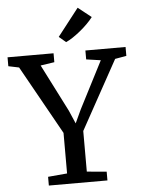

<svg xmlns="http://www.w3.org/2000/svg" viewBox="-76 -1037 797 1086"><g transform="rotate(-5 322.0 -494.0)"><path d="M265.3 -59.2V-289.5L47.2 -679.9L-12.9 -692.4V-743H248.3V-692.4L169.6 -680.5L305.7 -412.8L338.5 -337.2L373.6 -412.8L511.1 -680.5L429.1 -692.4V-743H657.2V-692.4L592.6 -681.1L377.4 -290.5V-59.8L489.3 -49.6V0H156.6V-49.6ZM324.3 -800 285.7 -832.8 406.4 -987.8 481.3 -928.3Q468 -910.5 448.8 -891.3Q429.6 -872.1 407.7 -854.2Q385.8 -836.3 364.5 -822.1Q343.1 -807.9 325.2 -800Z"/></g></svg>

Font: Merriweather Light
Style: Regular
Weight: 300
Designer: Eben Sorkin
Foundry: Eben Sorkin
Version: Version 2.100